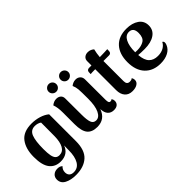

<svg xmlns="http://www.w3.org/2000/svg" viewBox="-63 -1306 2132 2132"><g transform="rotate(-45 1002.5 -240.0)"><path d="M39 110Q39 72 64 49.5Q89 27 129 27Q170 27 189 49Q159 75 159 117Q159 148 177 166.5Q195 185 231 185Q296 185 329.5 128Q363 71 363 -28Q363 -78 364 -102Q347 -53 308.5 -27Q270 -1 213 -1Q129 -1 82 -60Q35 -119 35 -249Q35 -378 93 -454Q151 -530 279 -530Q342 -530 398 -512.5Q454 -495 491 -464V-44Q491 98 420.5 161.5Q350 225 227 225Q146 225 92.5 196.5Q39 168 39 110ZM362 -249 363 -462Q349 -473 328.5 -479Q308 -485 286 -485Q221 -485 197 -423Q173 -361 173 -236Q173 -170 180.5 -132.5Q188 -95 205 -78Q222 -61 252 -61Q306 -61 333.5 -111Q361 -161 362 -249Z M1113 -54Q1113 -23 1092.5 -5Q1072 13 1034 13Q989 13 962.5 -16Q936 -45 934 -103Q892 15 771 15Q689 15 651 -32Q613 -79 613 -188V-374Q613 -450 594 -501Q629 -530 668 -530Q701 -530 721.5 -512Q742 -494 742 -462L743 -208Q743 -122 758 -84Q773 -46 814 -46Q862 -46 891 -106Q920 -166 920 -280Q920 -390 917 -427.5Q914 -465 898 -502Q909 -512 928.5 -521Q948 -530 972 -530Q1004 -530 1025.5 -510Q1047 -490 1047 -456L1048 -135Q1048 -107 1054 -95Q1060 -83 1074 -83Q1091 -83 1100 -94Q1113 -75 1113 -54ZM664 -645Q664 -670 682 -687.5Q700 -705 725 -705Q750 -705 767.5 -687.5Q785 -670 785 -645Q785 -620 767.5 -602.5Q750 -585 725 -585Q700 -585 682 -602.5Q664 -620 664 -645ZM853 -645Q853 -670 870.5 -687.5Q888 -705 913 -705Q938 -705 956 -687.5Q974 -670 974 -645Q974 -620 956 -602.5Q938 -585 913 -585Q888 -585 870.5 -602.5Q853 -620 853 -645Z M1459 -519 1458 -488Q1457 -473 1448 -464.5Q1439 -456 1425 -456H1336V-426V-139Q1336 -86 1382 -86Q1394 -86 1406.5 -89.5Q1419 -93 1422 -100Q1435 -83 1435 -59Q1435 -28 1406 -9Q1377 10 1329 10Q1271 10 1239 -27Q1207 -64 1207 -128V-456H1193Q1152 -456 1133 -453L1134 -484Q1135 -499 1144.5 -507Q1154 -515 1168 -515H1207V-582Q1207 -613 1228 -631Q1249 -649 1282 -649Q1306 -649 1325 -640Q1344 -631 1355 -620Q1342 -569 1338 -515H1341Q1362 -515 1407.5 -516.5Q1453 -518 1459 -519Z M1964 -117Q1964 -104 1957 -87Q1938 -39 1888 -12.5Q1838 14 1767 14Q1651 14 1583 -57.5Q1515 -129 1515 -259Q1515 -386 1581 -458Q1647 -530 1769 -530Q1858 -530 1915 -490.5Q1972 -451 1972 -379Q1972 -306 1913 -266Q1854 -226 1755 -226Q1691 -226 1656 -230Q1663 -143 1700.5 -105Q1738 -67 1804 -67Q1857 -67 1894 -88Q1931 -109 1948 -144Q1964 -137 1964 -117ZM1654 -276V-275L1688 -274Q1750 -274 1791.5 -300Q1833 -326 1833 -400Q1833 -485 1764 -485Q1712 -485 1683 -429.5Q1654 -374 1654 -276Z"/></g></svg>

Font: Arima Madurai Black
Style: Regular
Weight: 900
Designer: Joana Correia and Natanael Gama
Foundry: NDISCOVER
Version: Version 1.019